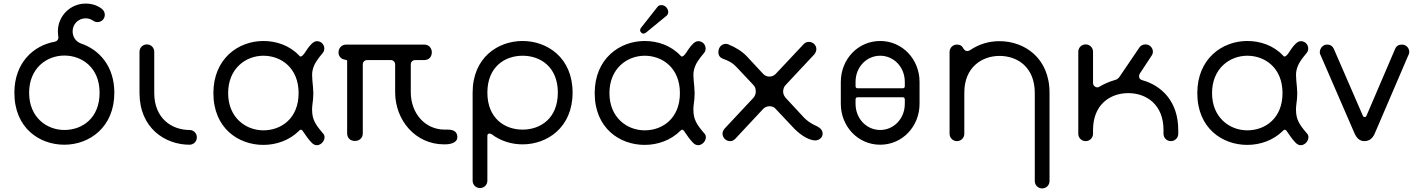

<svg xmlns="http://www.w3.org/2000/svg" viewBox="-20 -785 7891 1068"><path d="M534 -269C534 -128 438 -62 338 -62C240 -62 142 -132 142 -269C142 -406 240 -476 338 -476C436 -476 534 -409 534 -269ZM616 -269C616 -418 531 -510 428 -544C401 -555 384 -580 384 -611C384 -651 416 -683 456 -683C471 -683 485 -679 498 -670C505 -665 513 -662 522 -662C545 -662 563 -680 563 -703C563 -716 557 -728 545 -737C520 -756 490 -765 456 -765C371 -765 302 -696 302 -611C302 -602 303 -593 304 -584L305 -578C305 -565 298 -556 285 -553C166 -532 60 -436 60 -269C60 -73 199 20 338 20C477 20 616 -77 616 -269Z M756 -268C756 -73 898 20 1034 20C1057 20 1075 2 1075 -21C1075 -44 1057 -62 1034 -62C936 -62 838 -126 838 -268V-497C838 -520 820 -538 797 -538C774 -538 756 -520 756 -497Z M1641 -267C1641 -127 1545 -60 1445 -60C1347 -60 1249 -131 1249 -267C1249 -404 1347 -475 1445 -475C1543 -475 1641 -408 1641 -267ZM1717 -196C1721 -227 1723 -244 1723 -267C1722 -317 1711 -364 1719 -395C1727 -430 1745 -454 1775 -490C1781 -497 1784 -505 1784 -515C1784 -538 1766 -556 1743 -556C1723 -556 1705 -534 1690 -513C1668 -478 1654 -461 1644 -476C1591 -532 1518 -557 1445 -557C1306 -557 1167 -459 1167 -267C1167 -72 1306 21 1445 21C1518 21 1591 -5 1644 -58C1651 -65 1658 -68 1669 -49C1681 -32 1696 -9 1713 8C1752 52 1809 -14 1775 -45C1735 -92 1716 -120 1716 -175C1716 -180 1716 -187 1717 -196Z M2265 -427C2265 -440 2275 -451 2290 -451H2340C2368 -451 2382 -471 2382 -494C2382 -515 2368 -537 2340 -537H1906C1879 -537 1863 -516 1863 -493C1863 -473 1876 -455 1904 -452C1909 -451 1911 -449 1911 -446V-44C1911 -15 1931 -1 1954 -1C1977 -1 1998 -15 1998 -44V-427C1998 -440 2008 -451 2023 -451H2154C2167 -451 2178 -440 2178 -427V-272C2178 -117 2290 18 2450 18H2454C2482 18 2524 11 2524 -22C2524 -54 2501 -64 2470 -64H2454C2343 -64 2265 -156 2265 -272Z M2887 -475C2987 -475 3083 -412 3083 -270C3083 -127 2987 -64 2887 -64C2787 -64 2691 -127 2691 -270C2691 -412 2787 -475 2887 -475ZM2609 220C2609 243 2627 261 2650 261C2673 261 2691 243 2691 220V-29C2691 -38 2695 -42 2703 -42C2706 -42 2710 -41 2714 -39C2765 0 2826 18 2887 18C3023 18 3165 -75 3165 -270C3165 -465 3023 -557 2887 -557C2750 -557 2609 -465 2609 -270Z M3762 -267C3762 -127 3666 -60 3566 -60C3468 -60 3370 -131 3370 -267C3370 -404 3468 -475 3566 -475C3664 -475 3762 -408 3762 -267ZM3838 -196C3842 -227 3844 -244 3844 -267C3843 -317 3832 -364 3840 -395C3848 -430 3866 -454 3896 -490C3902 -497 3905 -505 3905 -515C3905 -538 3887 -556 3864 -556C3844 -556 3826 -534 3811 -513C3789 -478 3775 -461 3765 -476C3712 -532 3639 -557 3566 -557C3427 -557 3288 -459 3288 -267C3288 -72 3427 21 3566 21C3639 21 3712 -5 3765 -58C3772 -65 3779 -68 3790 -49C3802 -32 3817 -9 3834 8C3873 52 3930 -14 3896 -45C3856 -92 3837 -120 3837 -175C3837 -180 3837 -187 3838 -196ZM3547 -632C3541 -625 3539 -617 3542 -610C3549 -598 3560 -593 3575 -605L3686 -696C3698 -705 3700 -721 3693 -734C3684 -754 3662 -761 3646 -754C3643 -753 3639 -750 3636 -745Z M4391 -77C4417 -48 4471 -4 4515 -4C4534 -4 4555 -17 4556 -41C4556 -72 4523 -83 4507 -91C4484 -103 4468 -115 4453 -130L4350 -241C4341 -252 4336 -264 4336 -276C4337 -291 4341 -303 4350 -312L4510 -483C4517 -492 4521 -502 4521 -512C4521 -533 4503 -552 4480 -552C4468 -552 4458 -548 4450 -539L4294 -373C4285 -364 4273 -359 4260 -359C4246 -359 4235 -364 4226 -373L4134 -472C4107 -500 4073 -521 4032 -538C4027 -540 4022 -541 4017 -541C3998 -541 3976 -526 3976 -494C3976 -475 3987 -463 4002 -458C4033 -447 4055 -435 4074 -415L4171 -312C4180 -303 4184 -291 4184 -276C4184 -263 4180 -252 4171 -241L4010 -69C4003 -60 3999 -51 3999 -42C3999 -19 4018 0 4041 0C4052 0 4061 -4 4070 -13L4226 -180C4235 -189 4247 -194 4260 -194C4275 -194 4287 -189 4294 -180Z M4876 20C4999 20 5095 -81 5095 -208V-329C5095 -456 4999 -557 4876 -557C4753 -557 4657 -456 4657 -329V-208C4657 -81 4753 20 4876 20ZM5013 -306C5013 -298 5009 -294 5001 -294H4751C4743 -294 4739 -298 4739 -306V-329C4739 -413 4801 -475 4876 -475C4951 -475 5013 -413 5013 -329ZM4739 -231C4739 -240 4743 -244 4751 -244H5001C5009 -244 5013 -240 5013 -231V-208C5013 -124 4951 -62 4876 -62C4801 -62 4739 -124 4739 -208Z M5339 -515C5332 -530 5320 -537 5303 -537C5280 -537 5262 -519 5262 -496V-41C5262 -18 5280 0 5303 0C5326 0 5344 -18 5344 -41V-270C5344 -411 5442 -474 5540 -474C5640 -474 5736 -411 5736 -268V222C5736 245 5754 263 5777 263C5800 263 5818 245 5818 222V-269C5818 -464 5677 -556 5540 -556C5479 -556 5425 -539 5376 -506C5371 -503 5366 -501 5361 -501C5352 -501 5344 -506 5339 -515Z M6334 -339C6322 -342 6316 -349 6316 -362C6316 -367 6318 -372 6321 -377L6385 -474C6390 -481 6393 -489 6393 -498C6393 -518 6376 -538 6352 -538C6337 -538 6326 -532 6318 -521L6206 -356C6199 -347 6191 -342 6182 -340C6151 -331 6123 -319 6098 -304C6093 -301 6088 -299 6085 -299C6070 -299 6060 -311 6060 -324V-497C6060 -520 6042 -538 6019 -538C5996 -538 5978 -520 5978 -497V-41C5978 -18 5996 0 6019 0C6042 0 6060 -18 6060 -41V-62C6060 -204 6156 -267 6256 -267C6356 -267 6452 -204 6452 -62V-41C6452 -18 6470 0 6493 0C6516 0 6534 -18 6534 -41V-62C6534 -220 6442 -309 6334 -339Z M7114 -267C7114 -127 7018 -60 6918 -60C6820 -60 6722 -131 6722 -267C6722 -404 6820 -475 6918 -475C7016 -475 7114 -408 7114 -267ZM7190 -196C7194 -227 7196 -244 7196 -267C7195 -317 7184 -364 7192 -395C7200 -430 7218 -454 7248 -490C7254 -497 7257 -505 7257 -515C7257 -538 7239 -556 7216 -556C7196 -556 7178 -534 7163 -513C7141 -478 7127 -461 7117 -476C7064 -532 6991 -557 6918 -557C6779 -557 6640 -459 6640 -267C6640 -72 6779 21 6918 21C6991 21 7064 -5 7117 -58C7124 -65 7131 -68 7142 -49C7154 -32 7169 -9 7186 8C7225 52 7282 -14 7248 -45C7208 -92 7189 -120 7189 -175C7189 -180 7189 -187 7190 -196Z M7581 -141C7579 -136 7576 -134 7571 -134C7566 -134 7563 -136 7561 -141L7399 -514C7392 -529 7380 -537 7363 -537C7325 -537 7314 -493 7326 -478L7516 -40C7527 -17 7543 0 7570 0C7597 0 7615 -16 7626 -40L7814 -478C7817 -483 7819 -489 7819 -496C7819 -519 7801 -537 7778 -537C7759 -537 7747 -529 7740 -512Z"/></svg>

Font: Fabada
Style: Regular
Weight: 400
Designer: deFharo
Foundry: deFharo.com
Version: Version 4.000 2011 initial release